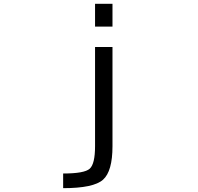

<svg xmlns="http://www.w3.org/2000/svg" viewBox="-20 -772 1040 1011"><path d="M480.5 -524.4H572.3V-2Q572.3 129.9 522.5 174.3Q472.7 218.8 312.5 218.8V141.6Q424.8 141.6 452.6 116.2Q480.5 90.8 480.5 -2ZM480.5 -631.8V-752H572.3V-631.8Z"/></svg>

Font: Gen Shin Gothic Monospace Regular
Style: Regular
Weight: 400
Designer: [Source Han Sans]
Ryoko NISHIZUKA  (kana & ideographs); Paul D. Hunt (Latin, Greek & Cyrillic); Wenlong ZHANG  (bopomofo
Version: Version 1.002.20150607